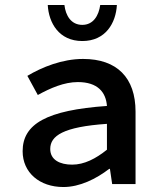

<svg xmlns="http://www.w3.org/2000/svg" viewBox="-20 -740 639 772"><path d="M71 -132C71 -46 139 12 235 12C301 12 367 -21 419 -61H422L431 0H525V-291C525 -428 450 -503 314 -503C230 -503 149 -470 90 -435L132 -358C183 -386 238 -410 293 -410C373 -410 406 -369 410 -314C168 -297 71 -242 71 -132ZM182 -141C182 -194 234 -230 410 -242V-138C365 -102 319 -78 270 -78C221 -78 182 -97 182 -141ZM311 -575C405 -575 446 -648 450 -720H383C377 -677 355 -640 311 -640C266 -640 244 -677 239 -720H172C176 -648 217 -575 311 -575Z"/></svg>

Font: Source Code Pro Semibold
Style: Regular
Weight: 600
Monospace: yes
Designer: Paul D. Hunt
Foundry: Adobe Systems Incorporated
Version: Version 1.017;PS 1.000;hotconv 1.0.70;makeotf.lib2.5.5900